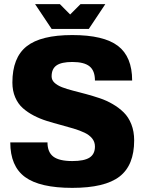

<svg xmlns="http://www.w3.org/2000/svg" viewBox="-20 -890 700 930"><path d="M230 -520Q230 -502.4 243.7 -489.5Q257.3 -476.6 280.5 -467.5Q303.7 -458.5 333.7 -450.9Q363.8 -443.4 397 -434.3Q430.2 -425.3 463.1 -414.3Q496.1 -403.3 526.1 -385.7Q556.2 -368.2 579.3 -345.5Q602.5 -322.8 616.2 -288.1Q629.9 -253.4 629.9 -210Q629.9 -89.4 558.8 -34.7Q487.8 20 330.1 20Q172.9 20 101.3 -32.5Q29.8 -85 29.8 -200.2H210Q210 -152.8 238.5 -131.3Q267.1 -109.9 330.1 -109.9Q387.7 -109.9 413.8 -126.7Q439.9 -143.6 439.9 -180.2Q439.9 -202.6 426.3 -219.5Q412.6 -236.3 389.4 -247.3Q366.2 -258.3 336.2 -267.3Q306.2 -276.4 272.9 -285.2Q239.7 -293.9 206.8 -304.2Q173.8 -314.5 143.8 -330.1Q113.8 -345.7 90.6 -366.2Q67.4 -386.7 53.7 -418.5Q40 -450.2 40 -490.2Q40 -610.8 108.9 -665.5Q177.7 -720.2 330.1 -720.2Q482.4 -720.2 551.3 -667.7Q620.1 -615.2 620.1 -500H439.9Q439.9 -547.4 413.8 -568.6Q387.7 -589.8 330.1 -589.8Q277.8 -589.8 253.9 -573.2Q230 -556.6 230 -520ZM490.2 -870.1 410.2 -750H230L149.9 -870.1H270L319.8 -819.8L370.1 -870.1Z"/></svg>

Font: Fivo Sans Heavy
Style: Regular
Weight: 900
Designer: Alexander Slobzheninov
Foundry: Alexander Slobzheninov
Version: 1.0